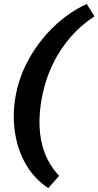

<svg xmlns="http://www.w3.org/2000/svg" viewBox="-20 -732 499 974"><path d="M225 222Q155 177 111 101Q67 25 54.5 -70.5Q42 -166 63 -264Q84 -361 135 -447.5Q186 -534 259 -602.5Q332 -671 420 -712L459 -649Q392 -606 339 -545Q286 -484 249.5 -410Q213 -336 195 -250Q178 -168 180.5 -93.5Q183 -19 207.5 45Q232 109 280 160Z"/></svg>

Font: Ysabeau ExtraBold
Style: Italic
Weight: 800
Italic angle: -12°
Designer: Christian Thalmann (Catharsis Fonts)
Version: Version 2.002